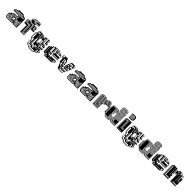

<svg xmlns="http://www.w3.org/2000/svg" viewBox="859 -3592 6634 6634"><g transform="rotate(45 4176.0 -275.0)"><path d="M67 0 17 -50V-200H67V-250H117L167 -300H317V-350H67V-400L117 -450H167L217 -500H417L467 -450H517L567 -400V0H367V-50L317 0ZM393 -360V-424H121V-408H377V-360ZM505 -360H521V-408H457V-424H441V-392H505ZM489 -360V-376H425V-456H217V-440H409V-360ZM345 -376V-296H377V-312H361V-392H89V-376ZM537 -280V-296H521V-280ZM281 -280V-264H377V-280ZM233 -200V-232H217V-280H201V-216H217V-200ZM201 -168V-200H185V-264H169V-184H185V-168ZM317 -150V-200H267L217 -150L267 -100ZM201 -120V-136H185V-152H169V-168H153V-232H137V-152H153V-136H169V-120ZM537 -120V-136H505V-216H473V-200H489V-120ZM233 -88V-104H153V-120H137V-136H121V-200H105V-216H89V-184H105V-120H121V-104H137V-88ZM425 -216H409V-184H441V-168H457V-88H537V-104H473V-184H457V-200H425ZM361 -88V-104H313V-88ZM393 -216H377V-152H409V-136H425V-56H537V-72H441V-152H425V-168H393ZM329 -56V-72H121V-88H105V-104H89V-168H73V-88H89V-72H105V-56ZM537 -24V-40H409V-120H393V-136H361V-248H265V-264H249V-280H233V-248H249V-232H345V-120H377V-104H393V-24ZM313 -24V-40H89V-56H73V-72H57V-168H41V-56H57V-40H73V-24ZM537 -152V-248H521V-152Z M785 -616H777V-624H785ZM833 -696V-624H865V-552H873V-624H865V-632H849V-648H865V-696ZM1089 -392H1083V-408H1041V-500H1025V-504H1041V-500H1057V-456H1073V-500H1057V-504H1073V-500H1083V-456H1089ZM737 -392H833V-88H849V-408H737ZM733 0V-296H641V-300H633V-312H625V-488H633V-472H641V-488H633V-500H657V-504H673V-500H657V-360H673V-500H689V-504H733V-600L737 -604V-616H749L737 -604V-520H753V-456H769V-536H753V-616H749L769 -636V-648H781L769 -636V-600H801V-624H785V-648H781L801 -668V-680H813L801 -668V-624H817V-600H849V-616H833V-624H817V-680H813L833 -700H1083V-696H1089V-680H1083V-696H1025V-680H1083V-664H1089V-648H1083V-664H1009V-680H993V-696H977V-664H993V-648H1089V-584H1083V-600H929V-584H1083V-568H1089V-552H1083V-568H913V-584H897V-600H913V-648H929V-616H945V-648H961V-696H929V-648H913V-680H897V-696H881V-664H897V-648H881V-568H897V-552H1083V-550H983L961 -528V-520H953L961 -528V-536H945V-520H953L945 -512V-504H1009V-500H1025V-392H1083V-376H1089V-360H1083V-376H1009V-500H993V-360H1089V-312H1083V-300H1073V-296H933V-300H1073V-312H945V-500H933L937 -504H833V-488H929V-296H933V0H929V-8H753V-312H657V-328H633V-312H641V-300H733V-296H737V0H929V8H737V0ZM929 -152V-168H913V-472H817V-488H801V-528H785V-552H777V-528H785V-472H801V-456H897V-152ZM897 -120H929V-136H897ZM929 -88V-104H897V-88ZM929 -56V-72H817V-376H721V-392H705V-500H689V-376H705V-360H801V-56ZM801 -24H929V-40H801ZM785 -600H777V-616H785ZM641 -456V-472H633V-456ZM641 -440V-456H633V-440ZM641 -424V-440H633V-424ZM641 -408V-424H633V-408ZM641 -392V-408H633V-392ZM641 -376V-392H633V-376ZM641 -360V-376H633V-360ZM641 -344V-360H633V-344ZM641 -344H633V-328H641Z M1356 -496H1368V-484H1356ZM1548 -496H1560V-484H1548ZM1224 -436H1212V-448H1224ZM1704 -436H1692V-448H1704ZM1464 -436H1452V-448H1464ZM1320 -340V-412H1308V-448H1224V-460H1200V-388H1248V-400H1212V-412H1308V-340ZM1176 -340H1164V-352H1176ZM1704 -244H1692V-256H1596V-268H1704ZM1416 -148H1404V-160H1416ZM1512 -4V-16H1500V-28H1490V-4ZM1176 20V0H1152V12L1160 20ZM1440 0H1404V14L1410 20H1416V26L1440 50L1452 38V32H1458L1452 38V68H1464V32H1458L1464 26V20H1488V32H1608V80H1644V32H1608V20H1470L1490 0V-4H1488V-28H1468L1480 -40H1476V-64H1464V-52H1440V-28H1468ZM1404 32H1308V20H1404ZM1320 -4H1308V-28H1320V-16H1356V-64H1320V-52H1308V-76H1320V-64H1356V-112H1320V-100H1308V-124H1320V-112H1356V-160H1320V-148H1308V-172H1320V-160H1356V-208H1320V-172H1308V-196H1296V44H1392V92H1464V80H1452V68H1416V26L1410 20H1404V14L1390 0H1404V-16H1320ZM1644 128H1596V116H1644ZM1224 44H1212V20H1200V0H1212V-28H1200V-40L1190 -50V-100H1176V-112H1164V-124H1152V-138L1140 -150V-350L1152 -362V-364H1154L1152 -362V-138L1164 -126V-148H1200V-124H1224V-112H1260V-160H1176V-148H1164V-172H1176V-160H1212V-208H1176V-196H1164V-220H1176V-208H1212V-256H1176V-244H1164V-268H1176V-256H1212V-304H1176V-292H1164V-316H1176V-304H1212V-352H1176V-364H1154L1190 -400V-450L1240 -500H1248V-484H1344V-460H1356V-304H1368V-292H1411L1390 -250L1405 -220H1416V-198L1435 -160H1450L1440 -150L1435 -160H1416V-198L1405 -220H1392V-124H1452V-112H1476V-124H1452V-160H1450L1488 -198V-302L1474 -316H1464V-326L1450 -340H1440V-350L1416 -302V-292H1411L1416 -302V-316H1404V-352H1368V-400H1392V-352H1404V-400H1368V-448H1392V-400H1404V-448H1368V-460H1356V-484H1392V-448H1404V-486L1394 -496H1368V-500H1248V-508H1368V-500H1390L1394 -496H1404V-486L1440 -450V-350L1450 -340H1464V-352H1452V-412H1476V-424H1500V-412H1536V-400H1548V-328H1572V-424H1500V-448H1464V-450H1440V-460H1464V-450H1490L1536 -496V-508H1560V-500H1690L1740 -450V-448H1704V-484H1680V-340H1728V-352H1692V-364H1728V-352H1740V-304H1608V-292H1596V-316H1608V-304H1644V-352H1608V-340H1596V-364H1608V-352H1644V-400H1608V-388H1596V-412H1608V-400H1644V-448H1608V-436H1596V-448H1584V-460H1548V-484H1608V-448H1644V-496H1560V-500H1540L1536 -496V-460H1548V-448H1584V-244H1680V-196H1728V-208H1692V-220H1728V-208H1740V-160H1608V-148H1596V-160H1584V-172H1500V-196H1608V-160H1644V-208H1512V-196H1500V-220H1490V-200L1488 -198V-172H1500V-160H1584V-100H1728V-112H1596V-124H1728V-112H1740V-64H1572V-136H1476V-124H1536V-112H1548V-64H1572V-52H1680V-28H1704V-4H1692V-16H1656V-28H1536V-40H1512V-28H1500V-40H1490V-28H1512V-16H1656V-4H1680V92H1698L1656 134V140H1650L1656 134V116H1644V80H1608V116H1596V92H1584V140H1650L1640 150H1590L1560 180V188H1552L1560 180V164H1548V128H1320V140H1308V128H1224V116H1212V92H1248V116H1320V128H1356V80H1224V92H1212V68H1224V80H1260V32H1224ZM1224 -436V-412H1212V-436ZM1464 -412H1452V-436H1464ZM1608 -412H1596V-436H1608ZM1704 -412H1692V-436H1704ZM1704 -388H1692V-412H1704ZM1608 -364H1596V-388H1608ZM1704 -388V-364H1692V-388ZM1404 -304H1368V-352H1392V-316H1404ZM1320 -268V-340H1308V-268ZM1176 -316H1164V-340H1176ZM1608 -316H1596V-340H1608ZM1512 -268V-256H1548V-304H1512V-292H1500V-316H1512V-304H1548V-328H1512V-316H1500V-328H1476V-340H1464V-326L1474 -316H1488V-302L1490 -300V-292H1512V-268H1500V-292H1490V-268ZM1608 -292H1596V-268H1608ZM1176 -268V-292H1164V-268ZM1356 -208V-256H1320V-268H1308V-256H1320V-208ZM1512 -220V-208H1548V-256H1512V-244H1500V-268H1490V-244H1512V-220H1500V-244H1490V-220ZM1176 -220V-244H1164V-220ZM1704 -244V-220H1692V-244ZM1176 -172V-196H1164V-172ZM1320 -124H1308V-148H1320ZM1416 -124H1404V-148H1416ZM1608 -148H1596V-124H1608ZM1176 -124H1166L1176 -114ZM1224 -76H1212V-100H1224ZM1320 -76H1308V-100H1320ZM1320 -28H1308V-52H1320ZM1224 -76V-64H1260V-112H1224V-100H1212V-112H1178L1190 -100H1200V-40L1224 -16H1248V-4H1236L1240 0H1212V20H1224V32H1260V-16H1224V-28H1212V-52H1248V-16H1260V-64H1224V-52H1212V-76ZM1704 -4H1692V20H1704ZM1320 -4V20H1308V-4ZM1224 44H1212V68H1224ZM1704 20V32H1740V50L1704 86V92H1698L1704 86V32H1692V20ZM1548 176H1320V164H1308V140H1344V164H1548ZM1200 44V110L1206 116H1212V122L1218 128H1224V134L1230 140H1296V156L1304 164H1308V168L1316 176H1320V180L1328 188H1552L1540 200H1340L1328 188H1320V180L1316 176H1308V168L1304 164H1296V156L1290 150H1240L1230 140H1224V134L1218 128H1212V122L1206 116H1200V110L1190 100V50L1184 44H1176V36L1160 20H1152V12L1140 0H1152V-4H1200V0H1176V36L1184 44Z M1840 -396H1850L1840 -386V-372H1826L1840 -386ZM2056 -396V-468H2044V-496H2012V-468H2044V-396ZM2200 -492V-444H2248V-456L2236 -468H2224V-480L2212 -492ZM2268 -432H2272V-420H2268ZM1948 -240H1980V-432H1948ZM2332 -400H2268V-420H2332ZM1916 -336V-368H1912V-336ZM1916 -272V-304H1912V-272ZM2076 -272V-300H2056V-272ZM1916 -208V-240H1912V-208ZM2044 -176H1984V-144H2012V-112H2044V-108H2096L2092 -112H2044ZM1912 -180H1864V-252H1912V-240H1916V-272H1912V-252H1864V-324H1912V-304H1916V-336H1912V-324H1864V-396H1850L1864 -410V-420H1874L1864 -410V-396H1912V-368H1916V-400H1888V-396H1884V-420H1874L1884 -430V-432H1886L1884 -430V-420H1888V-400H1916V-432H1886L1904 -450H1954L1960 -456V-468H1972L1960 -456V-444H1984V-252H2044V-240H2076V-208H2104V-204H2344V-208H2104V-228H2344V-208H2354V-200H2054V-150L2092 -112H2104V-108H2272V-84H2320V-80H2332V-112H2104V-150H2320V-132H2344V-150H2320V-156H2344V-150H2354V-50H2332V-48H2302L2304 -50H2332V-80H2320V-60H2300V-80H2272V-60H2300V-48H2302L2272 -18V-12H2266L2272 -18V-60H2044V-48H2268V-16H1916V-36H1984V-60H1936V-36H1916V-48H1912V-60H1852V-80H1840V-84H1820V-366L1816 -362V-88L1824 -80H1840V-64L1844 -60H1852V-52L1854 -50H1904V-48H1912V-12H2266L2254 0H1904V-48H1852V-52L1844 -60H1840V-64L1824 -80H1820V-84H1816V-88L1804 -100V-350L1816 -362V-372H1826L1822 -368H1852V-112H1864V-180H1916V-176H1948V-180H1916V-208H1912ZM2344 -396V-410L2334 -420H2332V-422L2322 -432H2272V-444H2248V-396ZM2056 -324V-396H2044V-324ZM2364 -272H2354V-304H2344V-324H2332V-336H2354V-304H2364ZM2172 -336V-368H2108V-496H2076V-336H2090L2058 -304H2076V-300H2128V-326L2118 -336H2090L2104 -350L2118 -336H2128V-326L2130 -324H2140V-336H2128V-348H2152V-336ZM2056 -324H2044V-304H2056V-302L2058 -304H2056ZM2044 -208V-240H2012V-208ZM2056 -252H2044V-272H2012V-300H2008V-444H1984V-468H1972L2004 -500H2204L2212 -492H2224V-480L2236 -468H2248V-456L2254 -450H2304L2322 -432H2332V-422L2334 -420H2344V-410L2354 -400V-368H2364V-336H2354V-368H2236V-400H2224V-396H2204V-400H2140V-420H2224V-400H2236V-432H2152V-420H2140V-444H2152V-432H2172V-464H2152V-444H2140V-468H2152V-464H2172V-496H2140V-492H2152V-468H2140V-492H2128V-396H2204V-336H2172V-324H2332V-304H2344V-272H2354V-240H2364V-208H2354V-240H2332V-252H2140V-240H2108V-272H2056ZM1948 -208V-180H1980V-208ZM1948 -80V-108H1884V-80Z M2950 -444H2938V-456H2950ZM2974 -396H2936V-400H2974V-408H2938V-420H2974V-408H2986V-400H2974ZM2436 -250 2458 -228V-240H2446V-336H2436ZM2554 -216V-264H2530V-336H2506V-264H2530V-240H2506V-228H2518V-216ZM2818 -240H2758V-228H2746V-240H2734V-300H2722V-312H2698V-348H2686V-350L2734 -398V-444H2736V-420H2878V-408H2890V-456H2746V-444H2758V-420H2746V-444H2736V-450L2786 -500H2936L2944 -492H2950V-486L2980 -456H2986V-450L2980 -456H2950V-486L2944 -492H2926V-396H2936V-360H2938V-312H2936V-360H2890V-408H2878V-396H2842V-408H2746V-420H2736V-400L2734 -398V-396H2842V-312H2878V-300H2926V-312H2878V-348H2902V-324H2926V-312H2936V-300L2890 -254V-216H2886V-250L2890 -254V-264H2818V-336H2794V-360H2698V-348H2710V-324H2722V-336H2794V-264H2818ZM2614 -252H2602V-264H2614ZM2686 -204H2650V-216H2602V-228H2686V-216H2698V-264H2686V-300H2722V-240H2734V-204H2878V-216H2746V-228H2878V-216H2886V-200L2842 -156V-120H2836V-150L2842 -156V-168H2698V-216H2686ZM2518 -180V-168H2554V-216H2518V-204H2506V-216H2470L2482 -204H2494V-142L2504 -132H2506V-180ZM2586 0 2574 -12H2566V-20L2562 -24H2554V-32L2550 -36H2542V-44L2538 -48H2530V-106L2528 -108H2518V-118L2516 -120H2506V-130L2504 -132H2494V-142L2486 -150V-200L2482 -204H2470V-216H2458V-228H2446V-240H2434V-352L2386 -400V-500H2410V-492H2422V-468H2410V-492H2398V-396H2422V-372H2434V-352L2436 -350V-336H2446V-372H2434V-396H2458V-408H2446V-396H2434V-408H2410V-420H2434V-432H2458V-456H2422V-444H2410V-468H2422V-456H2458V-500H2410V-504H2458V-500H2586V-450L2636 -400V-300L2672 -264H2686V-250L2672 -264H2614V-324H2602V-312H2590V-348H2602V-324H2614V-348H2602V-408H2554V-312H2590V-204H2650V-120H2686V-108H2830V-120H2686V-156H2710V-132H2830V-120H2836V-100L2794 -58V-24H2786V-50L2794 -58V-72H2626V-144H2602V-168H2554V-144H2602V-72H2626V-48H2602V-36H2782V-24H2786V0ZM2542 -108H2530V-120H2518V-118L2528 -108H2530V-106L2536 -100V-50L2538 -48H2542V-44L2550 -36H2554V-48H2542ZM2782 -12V-24H2566V-20L2574 -12ZM2530 -336V-432H2506V-336ZM2950 -444V-420H2938V-444ZM2422 -444H2410V-420H2422ZM2614 -252V-228H2602V-252ZM2518 -180H2506V-204H2518Z M3049 0 2999 -50V-200H3049V-250H3099L3149 -300H3299V-350H3049V-400L3099 -450H3149L3199 -500H3399L3449 -450H3499L3549 -400V0H3349V-50L3299 0ZM3375 -360V-424H3103V-408H3359V-360ZM3487 -360H3503V-408H3439V-424H3423V-392H3487ZM3471 -360V-376H3407V-456H3199V-440H3391V-360ZM3327 -376V-296H3359V-312H3343V-392H3071V-376ZM3519 -280V-296H3503V-280ZM3263 -280V-264H3359V-280ZM3215 -200V-232H3199V-280H3183V-216H3199V-200ZM3183 -168V-200H3167V-264H3151V-184H3167V-168ZM3299 -150V-200H3249L3199 -150L3249 -100ZM3183 -120V-136H3167V-152H3151V-168H3135V-232H3119V-152H3135V-136H3151V-120ZM3519 -120V-136H3487V-216H3455V-200H3471V-120ZM3215 -88V-104H3135V-120H3119V-136H3103V-200H3087V-216H3071V-184H3087V-120H3103V-104H3119V-88ZM3407 -216H3391V-184H3423V-168H3439V-88H3519V-104H3455V-184H3439V-200H3407ZM3343 -88V-104H3295V-88ZM3375 -216H3359V-152H3391V-136H3407V-56H3519V-72H3423V-152H3407V-168H3375ZM3311 -56V-72H3103V-88H3087V-104H3071V-168H3055V-88H3071V-72H3087V-56ZM3519 -24V-40H3391V-120H3375V-136H3343V-248H3247V-264H3231V-280H3215V-248H3231V-232H3327V-120H3359V-104H3375V-24ZM3295 -24V-40H3071V-56H3055V-72H3039V-168H3023V-56H3039V-40H3055V-24ZM3519 -152V-248H3503V-152Z M3671 0 3621 -50V-200H3671V-250H3721L3771 -300H3921V-350H3671V-400L3721 -450H3771L3821 -500H4021L4071 -450H4121L4171 -400V0H3971V-50L3921 0ZM3997 -360V-424H3725V-408H3981V-360ZM4109 -360H4125V-408H4061V-424H4045V-392H4109ZM4093 -360V-376H4029V-456H3821V-440H4013V-360ZM3949 -376V-296H3981V-312H3965V-392H3693V-376ZM4141 -280V-296H4125V-280ZM3885 -280V-264H3981V-280ZM3837 -200V-232H3821V-280H3805V-216H3821V-200ZM3805 -168V-200H3789V-264H3773V-184H3789V-168ZM3921 -150V-200H3871L3821 -150L3871 -100ZM3805 -120V-136H3789V-152H3773V-168H3757V-232H3741V-152H3757V-136H3773V-120ZM4141 -120V-136H4109V-216H4077V-200H4093V-120ZM3837 -88V-104H3757V-120H3741V-136H3725V-200H3709V-216H3693V-184H3709V-120H3725V-104H3741V-88ZM4029 -216H4013V-184H4045V-168H4061V-88H4141V-104H4077V-184H4061V-200H4029ZM3965 -88V-104H3917V-88ZM3997 -216H3981V-152H4013V-136H4029V-56H4141V-72H4045V-152H4029V-168H3997ZM3933 -56V-72H3725V-88H3709V-104H3693V-168H3677V-88H3693V-72H3709V-56ZM4141 -24V-40H4013V-120H3997V-136H3965V-248H3869V-264H3853V-280H3837V-248H3853V-232H3949V-120H3981V-104H3997V-24ZM3917 -24V-40H3693V-56H3677V-72H3661V-168H3645V-56H3661V-40H3677V-24ZM4141 -152V-248H4125V-152Z M4311 -488H4327V-432H4343V-336H4355V-432H4343V-500H4321L4311 -490ZM4775 -440H4771V-450L4765 -456H4743V-472H4727V-494L4721 -500H4711V-504H4727V-494L4765 -456H4775ZM4279 -408V-424H4271V-408ZM4311 -424H4307V-440H4311ZM4691 -444H4695V-440H4691ZM4715 -420H4695V-424H4691V-440H4711V-424H4715ZM4775 -392H4771V-408H4743V-424H4715V-444H4695V-500H4679V-504H4695V-500H4711V-456H4727V-440H4759V-424H4771V-408H4775ZM4667 -396H4679V-392H4667ZM4667 -348H4679V-344H4667ZM4643 -300V-312H4647V-300H4759V-312H4647V-300ZM4571 -300H4583V-296H4571ZM4279 -248V-264H4271V-248ZM4279 -232V-248H4271V-232ZM4499 -252H4503V-248H4499ZM4475 -204H4487V-200H4475ZM4279 -152V-168H4271V-152ZM4279 -136V-152H4271V-136ZM4379 -108H4391V-104H4379ZM4379 -132H4359V-144H4355V-240H4327V-336H4343V-240H4355V-336H4327V-432H4319V-144H4327V-72H4343V-56H4415V-48H4511V-56H4415V-72H4359V-88H4343V-144H4327V-240H4343V-144H4355V-108H4359V-104H4375V-88H4379V-84H4415V-72H4511V-56H4519V-72H4511V-84H4415V-88H4379V-104H4415V-108H4391V-120H4379ZM4375 -456V-468H4359V-456ZM4279 -312V-328H4271V-312ZM4375 -440V-444H4359V-440ZM4311 -376H4307V-392H4311ZM4547 -444V-432H4551V-444ZM4775 -424H4771V-440H4775ZM4279 -392V-408H4271V-392ZM4667 -396H4647V-420H4663V-408H4667ZM4279 -376V-392H4271V-376ZM4715 -372H4695V-376H4667V-392H4711V-376H4715ZM4311 -328H4307V-344H4311ZM4279 -360V-376H4271V-360ZM4279 -344V-360H4271V-344ZM4279 -328V-344H4271V-328ZM4311 -280H4307V-296H4311ZM4571 -324V-336H4567V-324ZM4583 -472H4593L4583 -462V-432H4599V-348H4607V-344H4615V-328H4619V-324H4599V-328H4595V-336H4583V-432H4571V-444H4567V-450H4551V-456H4567V-450H4571L4583 -462ZM4279 -296V-312H4271V-296ZM4567 -312V-324H4551V-312ZM4571 -300H4551V-312H4571ZM4667 -420V-444H4647V-468H4663V-444H4667V-468H4647V-492H4643V-396H4647V-392H4663V-376H4667V-372H4695V-360H4771V-344H4775V-328H4771V-344H4763V-348H4679V-360H4647V-376H4631V-500H4621L4615 -494V-360H4631V-344H4663V-328H4667V-324H4763V-328H4667V-344H4763V-328H4771V-300H4759V-296H4631V-312H4619V-324H4643V-312H4647V-328H4619V-348H4607V-432H4599V-472H4593L4615 -494V-504H4631V-500H4647V-492H4663V-468H4667V-492H4663V-500H4647V-504H4663V-500H4679V-424H4691V-420H4695V-408H4727V-392H4771V-376H4775V-360H4771V-376H4715V-396H4679V-408H4667V-420H4647V-444H4663V-420ZM4279 -280V-296H4271V-280ZM4311 -232H4307V-248H4311ZM4571 -324H4551V-336H4547V-432H4535V-450H4521L4519 -452V-456H4535V-450H4551V-444H4567V-432H4571V-336H4583V-328H4595V-324H4599V-312H4619V-300H4621L4615 -294V-280H4601L4615 -294V-296H4595V-300H4583V-312H4571ZM4279 -264V-280H4271V-264ZM4415 -240V-336H4391V-432H4379V-444H4359V-456H4375V-444H4379V-468H4359V-492H4355V-432H4359V-440H4375V-432H4379V-336H4407V-240ZM4279 -200V-216H4271V-200ZM4311 -184H4307V-200H4311ZM4279 -216V-232H4271V-216ZM4379 -132V-144H4375V-132ZM4475 -204H4455V-228H4471V-216H4475ZM4279 -184V-200H4271V-184ZM4311 -136H4307V-152H4311ZM4519 -184H4475V-200H4519ZM4279 -168V-184H4271V-168ZM4415 -240H4391V-336H4379V-240H4407V-156H4415V-152H4423V-144H4427V-136H4511V-120H4519V-136H4511V-144H4427V-156H4415ZM4279 -120V-136H4271V-120ZM4311 -88H4307V-104H4311ZM4279 -104V-120H4271V-104ZM4379 -108H4359V-132H4375V-120H4379ZM4279 -88V-104H4271V-88ZM4279 -72V-88H4271V-72ZM4279 -56V-72H4271V-56ZM4279 -40V-56H4271V-40ZM4279 -40H4271V-24H4279ZM4519 -24H4311V-40H4295V-60H4311V-56H4327V-40H4331V-36H4519ZM4311 -72V-88H4307V-84H4295V-108H4307V-104H4311V-120H4307V-108H4295V-132H4307V-120H4311V-136H4307V-132H4295V-156H4307V-152H4311V-168H4307V-156H4295V-180H4307V-168H4311V-184H4307V-180H4295V-204H4307V-200H4311V-216H4307V-204H4295V-228H4307V-216H4311V-232H4307V-228H4295V-252H4307V-248H4311V-264H4307V-252H4295V-276H4307V-264H4311V-280H4307V-276H4295V-300H4307V-296H4311V-312H4307V-300H4295V-324H4307V-312H4311V-328H4307V-324H4295V-348H4307V-344H4311V-360H4307V-348H4295V-372H4307V-360H4311V-376H4307V-372H4295V-396H4307V-392H4311V-408H4307V-396H4295V-420H4307V-408H4311V-424H4307V-420H4295V-444H4307V-440H4311V-456H4307V-444H4295V-456H4283V-462L4279 -458V-456H4283V-36H4307V-12H4521V0H4519V-8H4295V-24H4271V-8H4279V0H4519V8H4279V0H4271V-8H4263V-440H4271V-424H4279V-440H4271V-450L4279 -458V-472H4293L4289 -468H4307V-456H4311V-472H4293L4311 -490V-504H4343V-500H4359V-492H4375V-468H4379V-492H4375V-500H4359V-504H4375V-500H4391V-432H4407V-336H4415V-432H4407V-500H4391V-504H4407V-500H4423V-168H4439V-152H4519V-168H4455V-184H4439V-500H4423V-504H4439V-500H4455V-492H4471V-468H4475V-492H4471V-500H4455V-504H4471V-500L4499 -472H4503V-468L4519 -452V-432H4535V-336H4547V-300H4551V-296H4567V-280H4571V-276H4595V-280H4571V-296H4595V-280H4601L4583 -262V-248H4535V-250H4571L4583 -262V-264H4551V-280H4535V-336H4519V-432H4511V-336H4519V-264H4535V-250H4523V-228H4521V-250H4523V-252H4503V-468L4499 -472H4487V-232H4499V-228H4503V-216H4519V-228H4503V-232H4499V-248H4519V-228H4521V-204H4523V-180H4521V-204H4487V-216H4475V-228H4455V-252H4471V-228H4475V-252H4455V-276H4471V-252H4475V-276H4455V-300H4471V-276H4475V-300H4455V-324H4471V-300H4475V-324H4455V-348H4471V-324H4475V-348H4455V-372H4471V-348H4475V-372H4455V-396H4471V-372H4475V-396H4455V-420H4471V-396H4475V-420H4455V-444H4471V-420H4475V-444H4455V-468H4471V-444H4475V-468H4455V-492H4451V-204H4455V-200H4471V-184H4475V-180H4521V-108H4523V-84H4521V-108H4511V-120H4415V-132H4407V-136H4403V-144H4391V-240H4379V-144H4391V-136H4403V-132H4407V-120H4415V-108H4511V-104H4519V-88H4511V-84H4521V-36H4523V-12H4521V-36H4519V-40H4331V-60H4311V-72H4307V-60H4295V-84H4307V-72Z M5135 -616V-632H5125V-616ZM5135 -488H5125V-472H5135ZM4863 -488V-448H4879V-488ZM4831 -168H4839V-448H4847V-456H4831ZM4975 -424V-440H4967V-424ZM4975 -408V-424H4967V-408ZM5175 -400H5183V-392H5175ZM4783 -312V-328H4775V-312ZM4783 -296V-312H4775V-296ZM5015 -240H4991V-232H5007V-216H5015V-200H5023V-216H5015ZM5125 -200 5119 -194V-184H5175V-168H5223V-184H5175V-200ZM4783 -136H4775V-152H4783ZM5087 -152V-162L5077 -152ZM5039 -168V-152H5073L5075 -150L5077 -152H5073L5057 -168H5055V-170L5041 -184H5039V-186L5025 -200H5015V-184H5023V-168ZM4783 -136V-120H4775V-136ZM5215 -120H5175V-136H5015V-120H5175V-104H5199V-88H5215V-80H5223V-104H5215ZM5125 -50 5115 -40H5125V-24H5135V-40H5125ZM5135 -600V-616H5125V-600ZM5135 -584V-600H5125V-584ZM5135 -568V-584H5125V-568ZM5135 -552V-568H5125V-552ZM5135 -536V-552H5125V-536ZM5135 -520V-536H5125V-520ZM5135 -504V-520H5125V-504ZM5135 -488V-504H5125V-488ZM5023 -264V-280H5015V-312H5007V-328H4991V-400H4975V-408H4967V-400H4975V-312H4991V-296H5007V-280H5015V-264ZM5135 -280V-296H5125V-280ZM4783 -280V-296H4775V-280ZM5375 -312V-296H5335V-312H5247V-400H5231V-424H5215V-440H5199V-488H5183V-504H5167V-680H5155L5175 -700H5325L5375 -650V-600H5359V-648H5343V-664H5327V-696H5311V-648H5327V-632H5343V-584H5359V-568H5375V-424H5359V-552H5343V-568H5327V-616H5311V-632H5295V-696H5279V-616H5295V-600H5311V-552H5327V-536H5343V-408H5375V-392H5335V-400H5327V-520H5311V-536H5295V-584H5279V-600H5263V-696H5247V-584H5263V-568H5279V-520H5295V-504H5311V-400H5327V-392H5335V-376H5375V-360H5335V-376H5311V-400H5295V-488H5279V-504H5263V-552H5247V-568H5231V-696H5215V-552H5231V-536H5247V-488H5263V-472H5279V-400H5295V-360H5335V-344H5375V-328H5335V-344H5279V-400H5263V-456H5247V-472H5231V-520H5215V-536H5199V-696H5183V-520H5199V-504H5215V-456H5231V-440H5247V-400H5263V-328H5335V-312ZM4783 -264V-280H4775V-264ZM5135 -264V-280H5125V-264ZM5135 -248V-264H5125V-248ZM5023 -248V-264H5015V-248ZM5015 -240V-248H5007V-264H4991V-280H4975V-296H4967V-264H4975V-248H4991V-240ZM4783 -248V-264H4775V-248ZM4783 -232V-248H4775V-232ZM5135 -232V-248H5125V-232ZM4783 -216V-232H4775V-216ZM5135 -216V-232H5125V-216ZM4783 -200V-216H4775V-200ZM5125 -200H5135V-216H5125ZM4783 -184V-200H4775V-184ZM4975 -184H4991V-168H5007V-152H5015V-136H5023V-152H5015V-184H5007V-200H4991V-216H4975V-232H4967V-200H4975ZM4783 -168V-184H4775V-168ZM5151 -216H5175V-200H5295V-192H5327V-200H5311V-216H5175V-232H5167V-360H5151V-376H5135V-424H5119V-440H5103V-472H5087V-424H5103V-408H5119V-360H5135V-344H5151ZM4783 -152V-168H4775V-152ZM5015 -80V-88H4975V-104H4967V-80ZM4967 -64H4943V-56H5151V-40H5167V-24H5375V-8H5151V-24H5135V-8H5125V-24H5135V0H5375V8H5135V0H5125V-8H5119V-24H5099L5115 -40H4927V-56H4911V-64H4879V-56H4895V-40H4911V-24H5099L5075 0H5071V-8H4895V-24H4879V-40H4863V-56H4847V-64H4839V-72H4831V-88H4815V-104H4799V-120H4783V-104H4775V-120H4783V-92L4787 -88H4799V-76L4803 -72H4815V-60L4819 -56H4831V-44L4835 -40H4847V-28L4851 -24H4863V-12L4867 -8H4879V0H5071V8H4879V0H4875L4867 -8H4863V-12L4851 -24H4847V-28L4835 -40H4831V-44L4819 -56H4815V-60L4803 -72H4799V-76L4787 -88H4783V-92L4775 -100V-104H4767V-344H4775V-328H4783V-344H4775V-350L4799 -374V-376H4801L4799 -374V-136H4815V-120H4831V-104H4839V-136H4831V-152H4815V-376H4801L4825 -400V-450L4875 -500H4895V-448H4911V-500H4895V-504H4911V-500H4927V-448H4943V-500H4927V-504H4943V-500H4959V-448H4967V-440H4975V-500H4959V-504H4975V-500H4991V-400H5007V-344H5015V-328H5023V-344H5015V-400H5007V-500H4991V-504H5007V-500H5023V-360H5039V-344H5055V-328H5064L5055 -310V-296H5048L5055 -310V-312H5039V-328H5015V-312H5023V-296H5048L5025 -250V-200H5039V-186L5041 -184H5055V-170L5057 -168H5093L5087 -162V-152H5175V-136H5223V-152H5175V-168H5093L5119 -194V-306L5113 -312H5103V-322L5097 -328H5087V-338L5075 -350L5071 -342V-328H5064L5071 -342V-360H5055V-376H5039V-500H5023V-504H5039V-500H5055V-392H5071V-376H5087V-338L5097 -328H5103V-322L5113 -312H5119V-306L5125 -300V-296H5135V-328H5119V-344H5103V-392H5087V-408H5071V-500H5055V-504H5071V-500H5075L5125 -450V-456H5119V-648H5125V-632H5135V-648H5125V-650L5151 -676V-680H5155L5151 -676V-488H5167V-472H5183V-424H5199V-408H5215V-400H5231V-296H5335V-280H5375V-248H5359V-264H5335V-280H5215V-400H5183V-408H5167V-456H5151V-472H5125V-456H5135V-440H5151V-392H5167V-376H5175V-232H5327V-216H5335V-200H5343V-216H5335V-248H5183V-376H5175V-392H5199V-264H5335V-248H5343V-232H5359V-216H5375V-200H5335V-192H5351V-184H5375V-168H5351V-152H5375V-136H5351V-120H5375V-104H5351V-88H5375V-72H5351V-64H5223V-72H5215V-80H5183V-88H5175V-104H5015V-120H5007V-136H4991V-152H4975V-168H4967V-136H4975V-120H4991V-104H5015V-88H5175V-80H5183V-72H5199V-56H5375V-40H5183V-56H5167V-72H4967Z M5500 -550V-750H5650L5700 -700V-600L5650 -550ZM5666 -680V-696H5634V-728H5618V-680ZM5666 -648V-664H5602V-728H5586V-648ZM5666 -616V-632H5570V-728H5554V-616ZM5650 -584V-600H5538V-728H5522V-584ZM5450 0V-450L5500 -500H5700V0ZM5554 -408V-472H5538V-416H5546V-408ZM5506 -472V-416H5522V-472ZM5554 -392V-408H5546V-392ZM5554 -376V-392H5546V-376ZM5554 -360V-376H5546V-360ZM5554 -344V-360H5546V-344ZM5554 -328V-344H5546V-328ZM5554 -312V-328H5546V-312ZM5554 -296V-312H5546V-296ZM5554 -280V-296H5546V-280ZM5554 -264V-280H5546V-264ZM5554 -248V-264H5546V-248ZM5554 -232V-248H5546V-232ZM5554 -216V-232H5546V-216ZM5554 -200V-216H5546V-200ZM5554 -184V-200H5546V-184ZM5554 -168V-184H5546V-168ZM5554 -152V-168H5546V-152ZM5666 -152V-160H5610V-472H5602V-152ZM5554 -136V-152H5546V-136ZM5554 -120V-136H5546V-120ZM5666 -120V-136H5586V-472H5570V-120ZM5554 -120H5546V-104H5554ZM5666 -104H5546V-96H5666ZM5666 -24V-32H5482V-416H5490V-440H5474V-24Z M5974 -496H5986V-484H5974ZM6166 -496H6178V-484H6166ZM5842 -436H5830V-448H5842ZM6322 -436H6310V-448H6322ZM6082 -436H6070V-448H6082ZM5938 -340V-412H5926V-448H5842V-460H5818V-388H5866V-400H5830V-412H5926V-340ZM5794 -340H5782V-352H5794ZM6322 -244H6310V-256H6214V-268H6322ZM6034 -148H6022V-160H6034ZM6130 -4V-16H6118V-28H6108V-4ZM5794 20V0H5770V12L5778 20ZM6058 0H6022V14L6028 20H6034V26L6058 50L6070 38V32H6076L6070 38V68H6082V32H6076L6082 26V20H6106V32H6226V80H6262V32H6226V20H6088L6108 0V-4H6106V-28H6086L6098 -40H6094V-64H6082V-52H6058V-28H6086ZM6022 32H5926V20H6022ZM5938 -4H5926V-28H5938V-16H5974V-64H5938V-52H5926V-76H5938V-64H5974V-112H5938V-100H5926V-124H5938V-112H5974V-160H5938V-148H5926V-172H5938V-160H5974V-208H5938V-172H5926V-196H5914V44H6010V92H6082V80H6070V68H6034V26L6028 20H6022V14L6008 0H6022V-16H5938ZM6262 128H6214V116H6262ZM5842 44H5830V20H5818V0H5830V-28H5818V-40L5808 -50V-100H5794V-112H5782V-124H5770V-138L5758 -150V-350L5770 -362V-364H5772L5770 -362V-138L5782 -126V-148H5818V-124H5842V-112H5878V-160H5794V-148H5782V-172H5794V-160H5830V-208H5794V-196H5782V-220H5794V-208H5830V-256H5794V-244H5782V-268H5794V-256H5830V-304H5794V-292H5782V-316H5794V-304H5830V-352H5794V-364H5772L5808 -400V-450L5858 -500H5866V-484H5962V-460H5974V-304H5986V-292H6029L6008 -250L6023 -220H6034V-198L6053 -160H6068L6058 -150L6053 -160H6034V-198L6023 -220H6010V-124H6070V-112H6094V-124H6070V-160H6068L6106 -198V-302L6092 -316H6082V-326L6068 -340H6058V-350L6034 -302V-292H6029L6034 -302V-316H6022V-352H5986V-400H6010V-352H6022V-400H5986V-448H6010V-400H6022V-448H5986V-460H5974V-484H6010V-448H6022V-486L6012 -496H5986V-500H5866V-508H5986V-500H6008L6012 -496H6022V-486L6058 -450V-350L6068 -340H6082V-352H6070V-412H6094V-424H6118V-412H6154V-400H6166V-328H6190V-424H6118V-448H6082V-450H6058V-460H6082V-450H6108L6154 -496V-508H6178V-500H6308L6358 -450V-448H6322V-484H6298V-340H6346V-352H6310V-364H6346V-352H6358V-304H6226V-292H6214V-316H6226V-304H6262V-352H6226V-340H6214V-364H6226V-352H6262V-400H6226V-388H6214V-412H6226V-400H6262V-448H6226V-436H6214V-448H6202V-460H6166V-484H6226V-448H6262V-496H6178V-500H6158L6154 -496V-460H6166V-448H6202V-244H6298V-196H6346V-208H6310V-220H6346V-208H6358V-160H6226V-148H6214V-160H6202V-172H6118V-196H6226V-160H6262V-208H6130V-196H6118V-220H6108V-200L6106 -198V-172H6118V-160H6202V-100H6346V-112H6214V-124H6346V-112H6358V-64H6190V-136H6094V-124H6154V-112H6166V-64H6190V-52H6298V-28H6322V-4H6310V-16H6274V-28H6154V-40H6130V-28H6118V-40H6108V-28H6130V-16H6274V-4H6298V92H6316L6274 134V140H6268L6274 134V116H6262V80H6226V116H6214V92H6202V140H6268L6258 150H6208L6178 180V188H6170L6178 180V164H6166V128H5938V140H5926V128H5842V116H5830V92H5866V116H5938V128H5974V80H5842V92H5830V68H5842V80H5878V32H5842ZM5842 -436V-412H5830V-436ZM6082 -412H6070V-436H6082ZM6226 -412H6214V-436H6226ZM6322 -412H6310V-436H6322ZM6322 -388H6310V-412H6322ZM6226 -364H6214V-388H6226ZM6322 -388V-364H6310V-388ZM6022 -304H5986V-352H6010V-316H6022ZM5938 -268V-340H5926V-268ZM5794 -316H5782V-340H5794ZM6226 -316H6214V-340H6226ZM6130 -268V-256H6166V-304H6130V-292H6118V-316H6130V-304H6166V-328H6130V-316H6118V-328H6094V-340H6082V-326L6092 -316H6106V-302L6108 -300V-292H6130V-268H6118V-292H6108V-268ZM6226 -292H6214V-268H6226ZM5794 -268V-292H5782V-268ZM5974 -208V-256H5938V-268H5926V-256H5938V-208ZM6130 -220V-208H6166V-256H6130V-244H6118V-268H6108V-244H6130V-220H6118V-244H6108V-220ZM5794 -220V-244H5782V-220ZM6322 -244V-220H6310V-244ZM5794 -172V-196H5782V-172ZM5938 -124H5926V-148H5938ZM6034 -124H6022V-148H6034ZM6226 -148H6214V-124H6226ZM5794 -124H5784L5794 -114ZM5842 -76H5830V-100H5842ZM5938 -76H5926V-100H5938ZM5938 -28H5926V-52H5938ZM5842 -76V-64H5878V-112H5842V-100H5830V-112H5796L5808 -100H5818V-40L5842 -16H5866V-4H5854L5858 0H5830V20H5842V32H5878V-16H5842V-28H5830V-52H5866V-16H5878V-64H5842V-52H5830V-76ZM6322 -4H6310V20H6322ZM5938 -4V20H5926V-4ZM5842 44H5830V68H5842ZM6322 20V32H6358V50L6322 86V92H6316L6322 86V32H6310V20ZM6166 176H5938V164H5926V140H5962V164H6166ZM5818 44V110L5824 116H5830V122L5836 128H5842V134L5848 140H5914V156L5922 164H5926V168L5934 176H5938V180L5946 188H6170L6158 200H5958L5946 188H5938V180L5934 176H5926V168L5922 164H5914V156L5908 150H5858L5848 140H5842V134L5836 128H5830V122L5824 116H5818V110L5808 100V50L5802 44H5794V36L5778 20H5770V12L5758 0H5770V-4H5818V0H5794V36L5802 44Z M6785 -616V-632H6775V-616ZM6785 -488H6775V-472H6785ZM6513 -488V-448H6529V-488ZM6481 -168H6489V-448H6497V-456H6481ZM6625 -424V-440H6617V-424ZM6625 -408V-424H6617V-408ZM6825 -400H6833V-392H6825ZM6433 -312V-328H6425V-312ZM6433 -296V-312H6425V-296ZM6665 -240H6641V-232H6657V-216H6665V-200H6673V-216H6665ZM6775 -200 6769 -194V-184H6825V-168H6873V-184H6825V-200ZM6433 -136H6425V-152H6433ZM6737 -152V-162L6727 -152ZM6689 -168V-152H6723L6725 -150L6727 -152H6723L6707 -168H6705V-170L6691 -184H6689V-186L6675 -200H6665V-184H6673V-168ZM6433 -136V-120H6425V-136ZM6865 -120H6825V-136H6665V-120H6825V-104H6849V-88H6865V-80H6873V-104H6865ZM6775 -50 6765 -40H6775V-24H6785V-40H6775ZM6785 -600V-616H6775V-600ZM6785 -584V-600H6775V-584ZM6785 -568V-584H6775V-568ZM6785 -552V-568H6775V-552ZM6785 -536V-552H6775V-536ZM6785 -520V-536H6775V-520ZM6785 -504V-520H6775V-504ZM6785 -488V-504H6775V-488ZM6673 -264V-280H6665V-312H6657V-328H6641V-400H6625V-408H6617V-400H6625V-312H6641V-296H6657V-280H6665V-264ZM6785 -280V-296H6775V-280ZM6433 -280V-296H6425V-280ZM7025 -312V-296H6985V-312H6897V-400H6881V-424H6865V-440H6849V-488H6833V-504H6817V-680H6805L6825 -700H6975L7025 -650V-600H7009V-648H6993V-664H6977V-696H6961V-648H6977V-632H6993V-584H7009V-568H7025V-424H7009V-552H6993V-568H6977V-616H6961V-632H6945V-696H6929V-616H6945V-600H6961V-552H6977V-536H6993V-408H7025V-392H6985V-400H6977V-520H6961V-536H6945V-584H6929V-600H6913V-696H6897V-584H6913V-568H6929V-520H6945V-504H6961V-400H6977V-392H6985V-376H7025V-360H6985V-376H6961V-400H6945V-488H6929V-504H6913V-552H6897V-568H6881V-696H6865V-552H6881V-536H6897V-488H6913V-472H6929V-400H6945V-360H6985V-344H7025V-328H6985V-344H6929V-400H6913V-456H6897V-472H6881V-520H6865V-536H6849V-696H6833V-520H6849V-504H6865V-456H6881V-440H6897V-400H6913V-328H6985V-312ZM6433 -264V-280H6425V-264ZM6785 -264V-280H6775V-264ZM6785 -248V-264H6775V-248ZM6673 -248V-264H6665V-248ZM6665 -240V-248H6657V-264H6641V-280H6625V-296H6617V-264H6625V-248H6641V-240ZM6433 -248V-264H6425V-248ZM6433 -232V-248H6425V-232ZM6785 -232V-248H6775V-232ZM6433 -216V-232H6425V-216ZM6785 -216V-232H6775V-216ZM6433 -200V-216H6425V-200ZM6775 -200H6785V-216H6775ZM6433 -184V-200H6425V-184ZM6625 -184H6641V-168H6657V-152H6665V-136H6673V-152H6665V-184H6657V-200H6641V-216H6625V-232H6617V-200H6625ZM6433 -168V-184H6425V-168ZM6801 -216H6825V-200H6945V-192H6977V-200H6961V-216H6825V-232H6817V-360H6801V-376H6785V-424H6769V-440H6753V-472H6737V-424H6753V-408H6769V-360H6785V-344H6801ZM6433 -152V-168H6425V-152ZM6665 -80V-88H6625V-104H6617V-80ZM6617 -64H6593V-56H6801V-40H6817V-24H7025V-8H6801V-24H6785V-8H6775V-24H6785V0H7025V8H6785V0H6775V-8H6769V-24H6749L6765 -40H6577V-56H6561V-64H6529V-56H6545V-40H6561V-24H6749L6725 0H6721V-8H6545V-24H6529V-40H6513V-56H6497V-64H6489V-72H6481V-88H6465V-104H6449V-120H6433V-104H6425V-120H6433V-92L6437 -88H6449V-76L6453 -72H6465V-60L6469 -56H6481V-44L6485 -40H6497V-28L6501 -24H6513V-12L6517 -8H6529V0H6721V8H6529V0H6525L6517 -8H6513V-12L6501 -24H6497V-28L6485 -40H6481V-44L6469 -56H6465V-60L6453 -72H6449V-76L6437 -88H6433V-92L6425 -100V-104H6417V-344H6425V-328H6433V-344H6425V-350L6449 -374V-376H6451L6449 -374V-136H6465V-120H6481V-104H6489V-136H6481V-152H6465V-376H6451L6475 -400V-450L6525 -500H6545V-448H6561V-500H6545V-504H6561V-500H6577V-448H6593V-500H6577V-504H6593V-500H6609V-448H6617V-440H6625V-500H6609V-504H6625V-500H6641V-400H6657V-344H6665V-328H6673V-344H6665V-400H6657V-500H6641V-504H6657V-500H6673V-360H6689V-344H6705V-328H6714L6705 -310V-296H6698L6705 -310V-312H6689V-328H6665V-312H6673V-296H6698L6675 -250V-200H6689V-186L6691 -184H6705V-170L6707 -168H6743L6737 -162V-152H6825V-136H6873V-152H6825V-168H6743L6769 -194V-306L6763 -312H6753V-322L6747 -328H6737V-338L6725 -350L6721 -342V-328H6714L6721 -342V-360H6705V-376H6689V-500H6673V-504H6689V-500H6705V-392H6721V-376H6737V-338L6747 -328H6753V-322L6763 -312H6769V-306L6775 -300V-296H6785V-328H6769V-344H6753V-392H6737V-408H6721V-500H6705V-504H6721V-500H6725L6775 -450V-456H6769V-648H6775V-632H6785V-648H6775V-650L6801 -676V-680H6805L6801 -676V-488H6817V-472H6833V-424H6849V-408H6865V-400H6881V-296H6985V-280H7025V-248H7009V-264H6985V-280H6865V-400H6833V-408H6817V-456H6801V-472H6775V-456H6785V-440H6801V-392H6817V-376H6825V-232H6977V-216H6985V-200H6993V-216H6985V-248H6833V-376H6825V-392H6849V-264H6985V-248H6993V-232H7009V-216H7025V-200H6985V-192H7001V-184H7025V-168H7001V-152H7025V-136H7001V-120H7025V-104H7001V-88H7025V-72H7001V-64H6873V-72H6865V-80H6833V-88H6825V-104H6665V-120H6657V-136H6641V-152H6625V-168H6617V-136H6625V-120H6641V-104H6665V-88H6825V-80H6833V-72H6849V-56H7025V-40H6833V-56H6817V-72H6617Z M7119 -396H7129L7119 -386V-372H7105L7119 -386ZM7335 -396V-468H7323V-496H7291V-468H7323V-396ZM7479 -492V-444H7527V-456L7515 -468H7503V-480L7491 -492ZM7547 -432H7551V-420H7547ZM7227 -240H7259V-432H7227ZM7611 -400H7547V-420H7611ZM7195 -336V-368H7191V-336ZM7195 -272V-304H7191V-272ZM7355 -272V-300H7335V-272ZM7195 -208V-240H7191V-208ZM7323 -176H7263V-144H7291V-112H7323V-108H7375L7371 -112H7323ZM7191 -180H7143V-252H7191V-240H7195V-272H7191V-252H7143V-324H7191V-304H7195V-336H7191V-324H7143V-396H7129L7143 -410V-420H7153L7143 -410V-396H7191V-368H7195V-400H7167V-396H7163V-420H7153L7163 -430V-432H7165L7163 -430V-420H7167V-400H7195V-432H7165L7183 -450H7233L7239 -456V-468H7251L7239 -456V-444H7263V-252H7323V-240H7355V-208H7383V-204H7623V-208H7383V-228H7623V-208H7633V-200H7333V-150L7371 -112H7383V-108H7551V-84H7599V-80H7611V-112H7383V-150H7599V-132H7623V-150H7599V-156H7623V-150H7633V-50H7611V-48H7581L7583 -50H7611V-80H7599V-60H7579V-80H7551V-60H7579V-48H7581L7551 -18V-12H7545L7551 -18V-60H7323V-48H7547V-16H7195V-36H7263V-60H7215V-36H7195V-48H7191V-60H7131V-80H7119V-84H7099V-366L7095 -362V-88L7103 -80H7119V-64L7123 -60H7131V-52L7133 -50H7183V-48H7191V-12H7545L7533 0H7183V-48H7131V-52L7123 -60H7119V-64L7103 -80H7099V-84H7095V-88L7083 -100V-350L7095 -362V-372H7105L7101 -368H7131V-112H7143V-180H7195V-176H7227V-180H7195V-208H7191ZM7623 -396V-410L7613 -420H7611V-422L7601 -432H7551V-444H7527V-396ZM7335 -324V-396H7323V-324ZM7643 -272H7633V-304H7623V-324H7611V-336H7633V-304H7643ZM7451 -336V-368H7387V-496H7355V-336H7369L7337 -304H7355V-300H7407V-326L7397 -336H7369L7383 -350L7397 -336H7407V-326L7409 -324H7419V-336H7407V-348H7431V-336ZM7335 -324H7323V-304H7335V-302L7337 -304H7335ZM7323 -208V-240H7291V-208ZM7335 -252H7323V-272H7291V-300H7287V-444H7263V-468H7251L7283 -500H7483L7491 -492H7503V-480L7515 -468H7527V-456L7533 -450H7583L7601 -432H7611V-422L7613 -420H7623V-410L7633 -400V-368H7643V-336H7633V-368H7515V-400H7503V-396H7483V-400H7419V-420H7503V-400H7515V-432H7431V-420H7419V-444H7431V-432H7451V-464H7431V-444H7419V-468H7431V-464H7451V-496H7419V-492H7431V-468H7419V-492H7407V-396H7483V-336H7451V-324H7611V-304H7623V-272H7633V-240H7643V-208H7633V-240H7611V-252H7419V-240H7387V-272H7335ZM7227 -208V-180H7259V-208ZM7227 -80V-108H7163V-80Z M7835 -496V-480H7843V-496ZM7891 -408V-456H7883V-408ZM7771 -432H7747V-456H7771ZM8059 -432H8035V-456H8059ZM7963 -432H7939V-456H7963ZM8227 -360V-408H8219V-360ZM8083 -408H8075V-360H8083ZM7891 -360V-408H7883V-360ZM8283 -400H8275V-408H8283ZM7891 -312V-360H7883V-312ZM7891 -264V-312H7883V-264ZM7891 -216V-264H7883V-216ZM7891 -216H7883V-168H7891ZM7939 -168H7883V-160H7939ZM7939 -24H7747V-48H7939ZM8315 -16V-24H8091V-32H8083V-24H8091V-16ZM8283 -368H8275V-400H8283ZM7963 -368H7939V-400H7963ZM7771 -368H7747V-400H7771ZM8219 -336V-360H8187V-336ZM8059 -336H8075V-352H8131V-360H8075V-352H8059V-336H8035V-352H8027V-342L8030 -336H8035V-326L8042 -312H8059V-278L8062 -272H8075V-312H8059ZM7963 -272V-304H7939V-272ZM7771 -272H7747V-304H7771ZM8219 -240V-264H8187V-240ZM8227 -216V-264H8187V-312H8219V-264H8227V-312H8187V-336H8219V-312H8227V-360H8187V-400H8179V-408H8131V-432H8219V-408H8227V-450H8223L8217 -456H8155V-432H8131V-464H8155V-456H8179V-494L8173 -500H8131V-504H8179V-494L8217 -456H8227V-450H8273L8315 -408H8323V-400L8315 -408H8283V-432H8251V-208H8315V-216H8275V-224H8267V-352H8275V-368H8283V-352H8331V-224H8315V-216H8323V-168H8187V-216H8219V-168H8227V-216H8187V-240H8219V-216ZM7771 -176H7747V-208H7771ZM7963 -208V-264H7939V-272H7963V-264H7980L7973 -250V0H7723V-450L7773 -500H7843V-496H7867V-480H7883V-456H7891V-500H7843V-504H7891V-500H7923L7959 -464H7963V-460L7967 -456H7987V-450H8023L8027 -454V-464H8037L8027 -454V-416H8035V-432H8059V-416H8075V-408H8083V-456H8059V-464H8037L8073 -500H8131V-496H8155V-464H8131V-496H8123V-400H8179V-120H8187V-112H8203V-120H8187V-168H8219V-160H8331V-96H8323V-72H8139V-48H8315V-24H8323V0H8073V-250L8062 -272H8059V-278L8042 -312H8035V-326L8030 -336H8027V-342L8023 -350L7987 -278V-264H7980L7987 -278V-312H7963V-304H7939V-336H7963V-312H7987V-360H7963V-336H7939V-368H7963V-360H7987V-408H7963V-400H7939V-432H7963V-408H7987V-450H7973L7967 -456H7963V-460L7959 -464H7931V-208ZM7963 -112V-144H7947V-112ZM7771 -80H7747V-112H7771ZM7771 -80V-72H7795V-120H7771V-112H7747V-144H7771V-120H7795V-168H7771V-144H7747V-176H7771V-168H7795V-216H7771V-208H7747V-240H7771V-216H7795V-264H7771V-240H7747V-272H7771V-264H7795V-312H7771V-304H7747V-336H7771V-312H7795V-360H7771V-336H7747V-368H7771V-360H7795V-408H7771V-400H7747V-432H7771V-408H7795V-456H7771V-464H7739V-16H7963V-48H7939V-72H7771V-48H7747V-80Z"/></g></svg>

Font: Rubik Broken Fax
Style: Regular
Weight: 400
Designer: Hubert and Fischer, NaN
Foundry: Hubert and Fischer, NaN
Version: Version 2.201